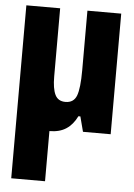

<svg xmlns="http://www.w3.org/2000/svg" viewBox="-55 -595 611 877"><g transform="rotate(5 250.0 -156.5)"><path d="M185 10V240H30V-553H185V-240Q185 -185 198.5 -157Q212 -129 246 -129Q284 -129 297 -163Q310 -197 310 -280V-553H465V0H338L320 -69H311Q292 -30 261.5 -10Q231 10 185 10Z"/></g></svg>

Font: Noto Sans Mono ExtraCondensed Black
Style: Regular
Weight: 900
Width: 2
Designer: Monotype Design Team
Foundry: Monotype Imaging Inc.
Version: Version 2.014